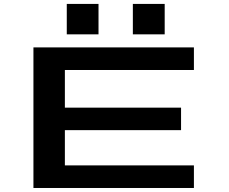

<svg xmlns="http://www.w3.org/2000/svg" viewBox="-20 -936 1140 956"><path d="M146.5 0V-700H945.5V-587.5H303V-400H881.5V-288H303V-112.5H945.5V0ZM312.5 -916.5H470.5V-765H312.5ZM641.5 -916.5H800V-765H641.5Z"/></svg>

Font: Trispace Expanded SemiBold
Style: Regular
Weight: 600
Width: 7
Designer: Tyler Finck
Foundry: Etcetera Type Company
Version: Version 1.210; ttfautohint (v1.8.3)